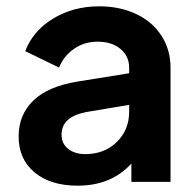

<svg xmlns="http://www.w3.org/2000/svg" viewBox="-20 -576 620 608"><path d="M39 -144Q39 -213 86 -258Q133 -303 227 -318L389 -344V-362Q389 -398 361.5 -421Q334 -444 289 -444Q247 -444 214.5 -421.5Q182 -399 167 -362L60 -414Q84 -478 148 -517Q212 -556 294 -556Q360 -556 411.5 -531.5Q463 -507 491.5 -462.5Q520 -418 520 -362V0H396V-58Q332 12 226 12Q140 12 89.5 -30Q39 -72 39 -144ZM250 -88Q311 -88 350 -126.5Q389 -165 389 -222V-244L252 -221Q213 -213 194 -195.5Q175 -178 175 -149Q175 -121 196 -104.5Q217 -88 250 -88Z"/></svg>

Font: Eudoxus Sans
Style: Bold
Weight: 700
Designer: Stijn de Vries
Foundry: tokotype
Version: Version 2.005